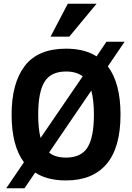

<svg xmlns="http://www.w3.org/2000/svg" viewBox="-20 -950 706 1026"><path d="M13.2 56.2 107.9 -83Q42 -170.9 42 -337.9Q42 -505.9 112.5 -597.9Q183.1 -689.9 333 -689.9Q431.2 -689.9 496.1 -648.9L548.8 -727.1H646L556.2 -595.2Q624 -506.3 624 -337.9Q624 -161.6 549.6 -73.7Q475.1 14.2 333 14.2Q231.9 14.2 168 -27.8L110.8 56.2ZM481.9 -337.9Q481.9 -415 467.8 -465.8L242.2 -134.8Q274.9 -107.9 333 -107.9Q414.1 -107.9 448 -162.8Q481.9 -217.8 481.9 -337.9ZM184.1 -337.9Q184.1 -261.2 196.8 -212.9L421.9 -542Q388.2 -567.9 333 -567.9Q252 -567.9 218 -512.9Q184.1 -458 184.1 -337.9ZM350.1 -753.9H250L342.3 -930.2H496.1Z"/></svg>

Font: Clear Sans
Style: Bold
Weight: 700
Foundry: Intel Corporation
Version: Version 1.00